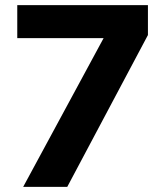

<svg xmlns="http://www.w3.org/2000/svg" viewBox="-20 -725 640 745"><path d="M70 0 382 -577H47V-705H554V-589L241 0Z"/></svg>

Font: Nunito Sans ExtraBold
Style: Regular
Weight: 800
Designer: Vernon Adams
Foundry: Vernon Adams
Version: Version 3.101; ttfautohint (v1.8.4.7-5d5b);gftools[0.9.27]